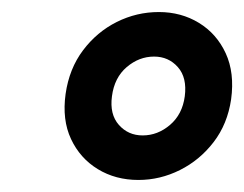

<svg xmlns="http://www.w3.org/2000/svg" viewBox="-20 -732 406 319"><path d="M210 -433Q172 -433 142.5 -451Q113 -469 98 -501Q83 -533 89 -576Q95 -618 118 -648.5Q141 -679 174 -695.5Q207 -712 244 -712Q281 -712 310.5 -694Q340 -676 355 -643.5Q370 -611 364 -567Q358 -526 335 -496Q312 -466 279 -449.5Q246 -433 210 -433ZM217 -507Q242 -507 262.5 -524.5Q283 -542 287 -572Q291 -603 275.5 -620.5Q260 -638 236 -638Q211 -638 190.5 -620.5Q170 -603 166 -572Q162 -542 177.5 -524.5Q193 -507 217 -507Z"/></svg>

Font: Host Grotesk Medium
Style: Italic
Weight: 500
Italic angle: -8°
Designer: Doğukan Karapınar based on Poppins by Indian Type Foundry, Jonny Pinhorn
Foundry: Element Type
Version: Version 1.001; ttfautohint (v1.8.4.7-5d5b)